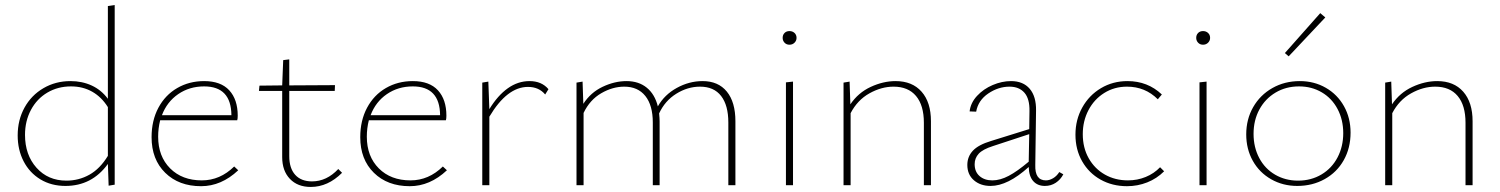

<svg xmlns="http://www.w3.org/2000/svg" viewBox="-20 -733 5939 760"><path d="M434 -713V-2L410 2L407 -84Q344 3 239 3Q183 3 140 -23Q97 -49 73.5 -94.5Q50 -140 50 -197Q50 -258 77 -307Q104 -356 152 -384Q200 -412 259 -412Q305 -412 343 -394.5Q381 -377 407 -342V-709ZM407 -116V-309Q382 -349 345 -370Q308 -391 261 -391Q209 -391 167.5 -366.5Q126 -342 102.5 -298Q79 -254 79 -199Q79 -120 124.5 -69Q170 -18 243 -18Q292 -18 334 -41.5Q376 -65 407 -116Z M923 -59Q856 4 776 4Q688 4 634 -49Q580 -102 580 -190Q580 -256 607 -306.5Q634 -357 681.5 -384.5Q729 -412 788 -412Q854 -412 887.5 -375.5Q921 -339 921 -275Q921 -263 919 -257H614Q606 -225 606 -192Q606 -114 653.5 -66.5Q701 -19 779 -19Q851 -19 907 -74ZM621 -277H896Q895 -391 788 -391Q730 -391 685.5 -360.5Q641 -330 621 -277Z M1334 -49Q1278 7 1210 7Q1158 7 1127.5 -25Q1097 -57 1097 -111V-373H1005L1007 -394L1097 -395L1101 -495L1125 -498V-395L1306 -396L1305 -373H1125V-115Q1125 -67 1148.5 -41Q1172 -15 1215 -15Q1273 -15 1319 -64Z M1749 -59Q1682 4 1602 4Q1514 4 1460 -49Q1406 -102 1406 -190Q1406 -256 1433 -306.5Q1460 -357 1507.5 -384.5Q1555 -412 1614 -412Q1680 -412 1713.5 -375.5Q1747 -339 1747 -275Q1747 -263 1745 -257H1440Q1432 -225 1432 -192Q1432 -114 1479.5 -66.5Q1527 -19 1605 -19Q1677 -19 1733 -74ZM1447 -277H1722Q1721 -391 1614 -391Q1556 -391 1511.5 -360.5Q1467 -330 1447 -277Z M2151 -380 2138 -359Q2113 -389 2070 -389Q1987 -389 1917 -271V0H1889V-406L1913 -410L1917 -301Q1950 -355 1990 -383.5Q2030 -412 2076 -412Q2124 -412 2151 -380Z M2891 -253V0H2863V-248Q2863 -316 2834.5 -353Q2806 -390 2751 -390Q2702 -390 2657 -362Q2612 -334 2589 -284Q2591 -264 2591 -253V0H2564V-248Q2564 -316 2534.5 -353Q2505 -390 2451 -390Q2405 -390 2360 -364Q2315 -338 2290 -286V0H2262V-406L2286 -410L2289 -322Q2318 -367 2365.5 -389.5Q2413 -412 2460 -412Q2508 -412 2540 -386Q2572 -360 2584 -312Q2610 -358 2659 -385Q2708 -412 2761 -412Q2823 -412 2857 -370.5Q2891 -329 2891 -253Z M3091 -407 3119 -410V0H3091ZM3078 -583Q3078 -595 3085.5 -602.5Q3093 -610 3105 -610Q3117 -610 3125 -602.5Q3133 -595 3133 -583Q3133 -572 3125 -564Q3117 -556 3105 -556Q3093 -556 3085.5 -564Q3078 -572 3078 -583Z M3665 -253V0H3637V-247Q3637 -316 3606 -353Q3575 -390 3517 -390Q3469 -390 3421.5 -363.5Q3374 -337 3347 -285V0H3319V-406L3343 -410L3346 -320Q3377 -366 3426.5 -389Q3476 -412 3525 -412Q3591 -412 3628 -370Q3665 -328 3665 -253Z M4189 -43Q4178 -22 4159 -9.5Q4140 3 4116 3Q4087 3 4070 -16Q4053 -35 4052 -72Q3969 3 3901 3Q3861 3 3835 -19.5Q3809 -42 3809 -80Q3809 -113 3831 -136.5Q3853 -160 3903 -175L4054 -222L4055 -293Q4056 -342 4035 -366Q4014 -390 3976 -390Q3932 -390 3892 -363Q3852 -336 3844 -291L3818 -292Q3822 -326 3847.5 -353.5Q3873 -381 3909.5 -396.5Q3946 -412 3982 -412Q4030 -412 4056 -381.5Q4082 -351 4081 -295L4078 -80Q4076 -19 4120 -19Q4134 -19 4148.5 -27.5Q4163 -36 4173 -52ZM3908 -19Q3939 -19 3973 -37Q4007 -55 4052 -93L4054 -202L3911 -155Q3870 -142 3854 -124.5Q3838 -107 3838 -83Q3838 -53 3857.5 -36Q3877 -19 3908 -19Z M4237 -200Q4237 -259 4264 -307.5Q4291 -356 4338 -384Q4385 -412 4443 -412Q4523 -412 4579 -359L4563 -340Q4513 -390 4441 -390Q4391 -390 4351 -365Q4311 -340 4288.5 -297Q4266 -254 4266 -202Q4266 -148 4289.5 -106.5Q4313 -65 4353.5 -42Q4394 -19 4445 -19Q4482 -19 4515 -32.5Q4548 -46 4572 -71L4588 -55Q4559 -26 4521 -11Q4483 4 4441 4Q4383 4 4336.5 -22Q4290 -48 4263.5 -94.5Q4237 -141 4237 -200Z M4728 -407 4756 -410V0H4728ZM4715 -583Q4715 -595 4722.5 -602.5Q4730 -610 4742 -610Q4754 -610 4762 -602.5Q4770 -595 4770 -583Q4770 -572 4762 -564Q4754 -556 4742 -556Q4730 -556 4722.5 -564Q4715 -572 4715 -583Z M4913 -201Q4913 -261 4940.5 -309Q4968 -357 5016.5 -384.5Q5065 -412 5125 -412Q5182 -412 5228 -385.5Q5274 -359 5300 -312.5Q5326 -266 5326 -208Q5326 -147 5299 -99Q5272 -51 5223.5 -24Q5175 3 5115 3Q5058 3 5011.5 -23.5Q4965 -50 4939 -96.5Q4913 -143 4913 -201ZM5297 -206Q5297 -259 5274.5 -301.5Q5252 -344 5212 -367.5Q5172 -391 5122 -391Q5070 -391 5029 -366.5Q4988 -342 4965 -299.5Q4942 -257 4942 -203Q4942 -150 4964.5 -107.5Q4987 -65 5027.5 -41.5Q5068 -18 5118 -18Q5170 -18 5211 -42.5Q5252 -67 5274.5 -110Q5297 -153 5297 -206ZM5066 -523 5206 -681 5226 -664 5081 -510Z M5809 -253V0H5781V-247Q5781 -316 5750 -353Q5719 -390 5661 -390Q5613 -390 5565.5 -363.5Q5518 -337 5491 -285V0H5463V-406L5487 -410L5490 -320Q5521 -366 5570.5 -389Q5620 -412 5669 -412Q5735 -412 5772 -370Q5809 -328 5809 -253Z"/></svg>

Font: Ysabeau Extralight
Style: Regular
Weight: 200
Designer: Christian Thalmann (Catharsis Fonts)
Version: Version 0.003